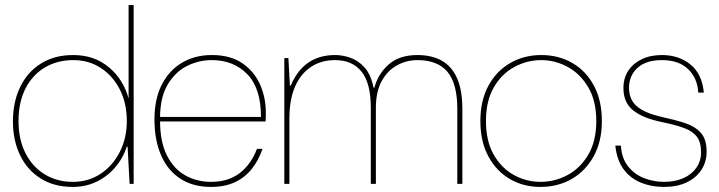

<svg xmlns="http://www.w3.org/2000/svg" viewBox="-20 -725 2834 757"><path d="M267 12Q193 12 140 -21.5Q87 -55 59 -113.5Q31 -172 31 -247Q31 -322 59 -381Q87 -440 140.5 -474Q194 -508 269 -508Q351 -508 408.5 -460.5Q466 -413 487 -337V-705H507V0H491L483 -147H480Q465 -101 434 -65Q403 -29 360.5 -8.5Q318 12 267 12ZM267 -8Q329 -8 377 -40Q425 -72 452.5 -126.5Q480 -181 480 -248Q480 -318 452.5 -372Q425 -426 377.5 -457Q330 -488 269 -488Q206 -488 157 -459Q108 -430 80.5 -376Q53 -322 53 -248Q53 -175 80.5 -121Q108 -67 156.5 -37.5Q205 -8 267 -8Z M812 12Q741 12 691 -20.5Q641 -53 615 -113Q589 -173 589 -254Q589 -335 618 -391.5Q647 -448 698 -478Q749 -508 815 -508Q888 -508 935 -476Q982 -444 1005 -392.5Q1028 -341 1028 -282Q1028 -272 1028 -264.5Q1028 -257 1027 -246H600V-264H1009Q1009 -377 955 -432.5Q901 -488 815 -488Q763 -488 716.5 -464.5Q670 -441 640.5 -390.5Q611 -340 611 -259V-250Q611 -165 638.5 -111.5Q666 -58 711.5 -33Q757 -8 812 -8Q880 -8 925 -42.5Q970 -77 993 -138H1015Q1000 -94 973.5 -60Q947 -26 907 -7Q867 12 812 12Z M1101 0V-496H1117L1123 -387H1126Q1152 -448 1195.5 -478Q1239 -508 1301 -508Q1330 -508 1361 -497.5Q1392 -487 1417 -459.5Q1442 -432 1453 -379H1456Q1470 -433 1512 -470.5Q1554 -508 1626 -508Q1681 -508 1720.5 -486.5Q1760 -465 1781.5 -418Q1803 -371 1803 -293V0H1783V-295Q1783 -396 1744 -442Q1705 -488 1626 -488Q1582 -488 1544.5 -467Q1507 -446 1484.5 -404.5Q1462 -363 1462 -300V0H1442V-300Q1442 -397 1405.5 -442.5Q1369 -488 1301 -488Q1247 -488 1206.5 -461.5Q1166 -435 1143.5 -384Q1121 -333 1121 -257V0Z M2111 12Q2044 12 1990.5 -19Q1937 -50 1905.5 -108.5Q1874 -167 1874 -248Q1874 -329 1906 -387.5Q1938 -446 1992.5 -477Q2047 -508 2114 -508Q2182 -508 2236 -477Q2290 -446 2321.5 -387.5Q2353 -329 2353 -248Q2353 -167 2320.5 -108.5Q2288 -50 2233.5 -19Q2179 12 2111 12ZM2111 -8Q2167 -8 2217 -34.5Q2267 -61 2299 -114.5Q2331 -168 2331 -248Q2331 -327 2299.5 -380.5Q2268 -434 2218.5 -461Q2169 -488 2114 -488Q2058 -488 2008 -461Q1958 -434 1927 -380.5Q1896 -327 1896 -248Q1896 -168 1927 -114.5Q1958 -61 2007 -34.5Q2056 -8 2111 -8Z M2598 12Q2548 12 2506.5 -5Q2465 -22 2438.5 -58Q2412 -94 2406 -151H2428Q2431 -101 2456.5 -69Q2482 -37 2520 -22.5Q2558 -8 2598 -8Q2641 -8 2674 -22.5Q2707 -37 2725.5 -63.5Q2744 -90 2744 -124Q2744 -164 2728 -185.5Q2712 -207 2679 -219.5Q2646 -232 2593 -243Q2553 -251 2523.5 -263Q2494 -275 2475 -291Q2456 -307 2447 -328.5Q2438 -350 2438 -378Q2438 -417 2457 -446Q2476 -475 2510 -491.5Q2544 -508 2590 -508Q2656 -508 2702 -471Q2748 -434 2755 -360H2733Q2730 -417 2693 -452.5Q2656 -488 2590 -488Q2527 -488 2493.5 -457.5Q2460 -427 2460 -378Q2460 -353 2470.5 -331.5Q2481 -310 2509 -293Q2537 -276 2589 -264Q2640 -253 2680 -240Q2720 -227 2743 -201.5Q2766 -176 2766 -127Q2766 -87 2745.5 -55.5Q2725 -24 2687.5 -6Q2650 12 2598 12Z"/></svg>

Font: DM Sans 36pt Thin
Style: Regular
Weight: 250
Designer: Colophon Foundry, Jonny Pinhorn
Foundry: Colophon Foundry
Version: Version 4.004;gftools[0.9.30]